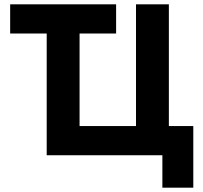

<svg xmlns="http://www.w3.org/2000/svg" viewBox="-20 -718 941 888"><path d="M731 150V0H196V-563H27V-698H517V-563H348V-135H609V-698H761V-135H874V150Z"/></svg>

Font: IBM Plex Sans
Style: Regular
Weight: 400
Designer: Mike Abbink, Paul van der Laan, Pieter van Rosmalen
Foundry: Bold Monday
Version: Version 3.201